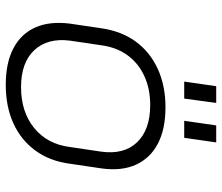

<svg xmlns="http://www.w3.org/2000/svg" viewBox="-72 -691 770 666"><g transform="rotate(90 313.0 -358.0)"><path d="M274 7Q198 7 147.5 -19.5Q97 -46 75 -96Q53 -146 62 -216L78 -324Q88 -394 124 -443.5Q160 -493 218.5 -520Q277 -547 352 -547Q428 -547 478.5 -520.5Q529 -494 551.5 -444Q574 -394 564 -324L548 -216Q539 -146 502.5 -96Q466 -46 408 -19.5Q350 7 274 7ZM282 -46Q368 -46 424 -91.5Q480 -137 490 -216L506 -324Q517 -403 473.5 -448.5Q430 -494 344 -494Q288 -494 243.5 -473.5Q199 -453 171.5 -415Q144 -377 137 -324L121 -216Q111 -138 154 -92Q197 -46 282 -46ZM337 -723 322 -612H263L279 -723ZM474 -723 458 -612H399L415 -723Z"/></g></svg>

Font: Pathway Extreme 8pt Thin 12pt
Style: Italic
Weight: 100
Italic angle: -8°
Version: Version 1.001;gftools[0.9.26]